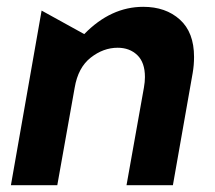

<svg xmlns="http://www.w3.org/2000/svg" viewBox="-20 -543 629 563"><path d="M549 -376Q549 -448 507.5 -485.5Q466 -523 400 -523Q305 -523 227 -443L102 -512L12 0H148L199 -286Q209 -345 246 -374Q283 -403 325 -403Q360 -403 382.5 -381.5Q405 -360 405 -317Q405 -303 402 -286L351 0H487L545 -329Q549 -352 549 -376Z"/></svg>

Font: Geom SemiBold
Style: Bold Italic
Weight: 600
Italic angle: -10°
Version: Version 1.102